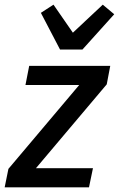

<svg xmlns="http://www.w3.org/2000/svg" viewBox="-29 -802 509 822"><path d="M-9 0 7 -79 310 -438H80L96 -520H443L428 -441L125 -82H369L352 0ZM228 -590 146 -747 200 -782 283 -662 411 -782 460 -741 324 -590Z"/></svg>

Font: IBM Plex Sans Condensed Medium
Style: Italic
Weight: 500
Width: 3
Italic angle: -11°
Designer: Mike Abbink, Paul van der Laan, Pieter van Rosmalen
Foundry: Bold Monday
Version: Version 1.3